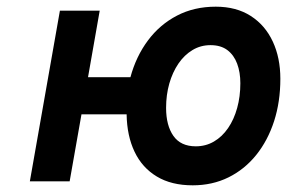

<svg xmlns="http://www.w3.org/2000/svg" viewBox="-20 -543 860 575"><path d="M557.2 12Q493.3 12 449.6 -14.4Q405.8 -40.7 383 -88.5Q360.2 -136.3 359.2 -200.6H224L188.6 0H69.4L159.4 -511H278.6L243.6 -311.8H370.6Q387.5 -374.2 423.1 -421.9Q458.6 -469.5 510 -496.2Q561.4 -523 626.2 -523Q687.7 -523 731 -495.2Q774.2 -467.4 796.9 -418.6Q819.6 -369.9 819.6 -307Q819.6 -238.4 800.9 -180.3Q782.1 -122.2 747.4 -79Q712.7 -35.8 664.4 -11.9Q616.1 12 557.2 12ZM566.4 -104.8Q596.2 -104.8 620.8 -119.2Q645.3 -133.5 663 -159.3Q680.7 -185.1 690.2 -219.4Q699.8 -253.7 699.8 -293.8Q699.8 -326.5 690.2 -352.3Q680.6 -378.1 660.9 -393Q641.2 -407.8 610.4 -407.8Q580.8 -407.8 556.5 -393.1Q532.1 -378.5 514.4 -352.6Q496.7 -326.6 487 -292.6Q477.4 -258.7 477.4 -220Q477.4 -167.2 499.3 -136Q521.2 -104.8 566.4 -104.8Z"/></svg>

Font: Overpass
Style: Italic
Weight: 400
Italic angle: -10°
Designer: Delve Withrington, Dave Bailey, Thomas Jockin
Foundry: Delve Fonts LLC
Version: Version 4.000